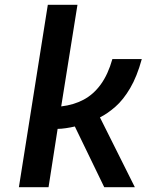

<svg xmlns="http://www.w3.org/2000/svg" viewBox="-20 -783 613 803"><path d="M59 0 180 -763H304L236 -338Q288 -344 329.5 -366Q371 -388 401.5 -430Q432 -472 450 -536H573Q553 -463 524.5 -414.5Q496 -366 463 -337Q430 -308 398 -292L544 0H416L293 -254Q276 -250 256 -247Q236 -244 221 -244L183 0Z"/></svg>

Font: Exo Thin SemiBold
Style: Italic
Weight: 600
Italic angle: -9°
Version: Version 2.000